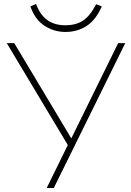

<svg xmlns="http://www.w3.org/2000/svg" viewBox="-20 -933 650 953"><path d="M323.2 -226.6V-202.1L13.7 -718.8H50.8L339.8 -236.3H329.1L566.4 -718.8H601.6L247.1 0H211.9ZM130.9 -901.4 159.2 -913.1Q178.7 -859.4 214.8 -833.5Q251 -807.6 303.7 -807.6Q357.4 -807.6 392.6 -831.1Q427.7 -854.5 457 -912.1L485.4 -901.4Q455.1 -833 409.2 -803.7Q363.3 -774.4 304.7 -774.4Q248 -774.4 200.7 -805.2Q153.3 -835.9 130.9 -901.4Z"/></svg>

Font: Min Sans VF VF
Style: Regular
Weight: 400
Designer: Jinseong-Kim, NotoSansCJK, Nunito
Foundry: Jinseong-Kim
Version: Version 1.420;Glyphs 3.1.2 (3151)